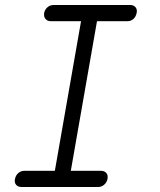

<svg xmlns="http://www.w3.org/2000/svg" viewBox="-20 -750 640 770"><path d="M264 -65H385Q399 -65 406.5 -56Q414 -47 411 -32Q408 -18 397.5 -9Q387 0 373 0H67Q52 0 44.5 -9Q37 -18 40 -32Q43 -47 53.5 -56Q64 -65 78 -65H200L305 -665H184Q170 -665 162.5 -674Q155 -683 157 -698Q160 -712 170.5 -721Q181 -730 196 -730H502Q516 -730 523.5 -721Q531 -712 528 -698Q525 -683 515 -674Q505 -665 491 -665H369Z"/></svg>

Font: Maple Mono NL ExtraLight
Style: Italic
Weight: 275
Italic angle: -10°
Monospace: yes
Designer: subframe7536
Version: Version 7.000